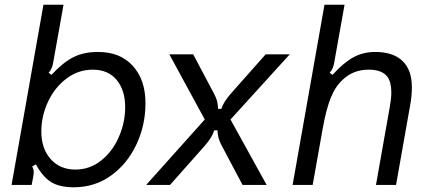

<svg xmlns="http://www.w3.org/2000/svg" viewBox="-20 -783 1815 813"><path d="M132 -87 116 -78Q123 -67 123 -53Q123 -50 121 -36L114 0H29L164 -763H249L205 -517Q201 -491 186 -475L198 -466Q246 -518 290 -540.5Q334 -563 395 -563Q489 -563 542.5 -504Q596 -445 596 -346Q596 -253 557.5 -171Q519 -89 450 -39.5Q381 10 293 10Q232 10 196.5 -12Q161 -34 132 -87ZM510 -329Q510 -401 474 -444.5Q438 -488 373 -488Q311 -488 261 -450Q211 -412 183 -351.5Q155 -291 155 -226Q155 -154 194.5 -109.5Q234 -65 299 -65Q360 -65 408 -103Q456 -141 483 -202.5Q510 -264 510 -329Z M599 0 847 -277 697 -553H798L887 -385Q904 -354 903 -322H917Q926 -350 956 -385L1105 -553H1207L956 -277L1109 0H1007L918 -168Q901 -199 901 -231H887Q879 -203 849 -168L700 0Z M1219 0 1354 -763H1439L1395 -517Q1391 -491 1376 -475L1388 -466Q1435 -518 1476.5 -540.5Q1518 -563 1568 -563Q1684 -563 1715 -476Q1724 -449 1724 -412Q1724 -375 1716 -333L1657 0H1572L1631 -333Q1637 -366 1637 -392Q1637 -434 1621 -457Q1599 -488 1541 -488Q1477 -488 1433 -447Q1401 -419 1381 -370Q1361 -321 1346 -236L1304 0Z"/></svg>

Font: Open Sauce Sans
Style: Italic
Weight: 400
Italic angle: -10°
Designer: Alfredo Marco Pradil
Foundry: Creative Sauce Fz LLC
Version: Version 1.477